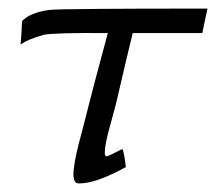

<svg xmlns="http://www.w3.org/2000/svg" viewBox="-20 -408 503 447"><path d="M463 -388 451 -331H289Q277 -283 250 -166Q247 -155 241.5 -134.5Q236 -114 234 -107Q224 -70 224 -53Q224 -44 228 -44Q231 -44 247.5 -52.5Q264 -61 265 -61Q269 -54 273 -19Q202 20 163 19Q151 19 151 -2Q151 -25 164 -76Q180 -136 187 -165Q196 -201 231 -331Q107 -332 82 -327Q43 -316 28 -304L30 -332Q31 -360 32 -360Q42 -368 47 -371Q69 -382 96 -385Q125 -388 463 -388Z"/></svg>

Font: GFS Neohellenic Rg
Style: Italic
Weight: 400
Italic angle: -12°
Designer: Takis Katsoulidis and George D. Matthiopoulos
Foundry: Takis Katsoulidis and George D. Matthiopoulos
Version: Version 1.0